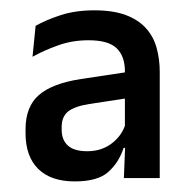

<svg xmlns="http://www.w3.org/2000/svg" viewBox="-20 -666 372 372"><path d="M289.5 -321H220L223 -395L222 -400.5V-500.5V-528Q222 -557 206 -572.5Q190 -588 151.5 -588Q120 -588 92.8 -578.2Q65.5 -568.5 43 -556L49 -616Q69.5 -627.5 98 -636.8Q126.5 -646 163 -646Q199 -646 223.2 -637Q247.5 -628 262.2 -612Q277 -596 283.2 -574Q289.5 -552 289.5 -526.5ZM125 -314.5Q78.5 -314.5 54 -338.8Q29.5 -363 29.5 -408V-415.5Q29.5 -459.5 55.5 -482Q81.5 -504.5 137.5 -513L230.5 -527L235 -477L153 -464.5Q124.5 -460 112 -450Q99.5 -440 99.5 -420V-414.5Q99.5 -395 111.5 -384Q123.5 -373 149 -373Q177 -373 197 -388.5Q217 -404 223.5 -427L231.5 -379.5H219.5Q210.5 -351.5 190 -333Q169.5 -314.5 125 -314.5Z"/></svg>

Font: Anek Devanagari Medium Medium
Style: Regular
Weight: 500
Version: Version 1.003